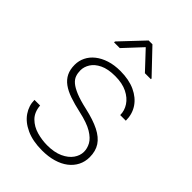

<svg xmlns="http://www.w3.org/2000/svg" viewBox="-220 -837 942 942"><g transform="rotate(45 250.5 -366.5)"><path d="M403.3 -131.3Q403.3 -154.8 390.9 -177.7Q378.4 -200.7 345.5 -220.7Q312.5 -240.7 250 -254.4Q205.6 -264.2 171.6 -275.9Q137.7 -287.6 114.7 -304.4Q91.8 -321.3 80.3 -344.7Q68.8 -368.2 68.8 -400.9Q68.8 -429.2 81.1 -454.1Q93.3 -479 116.9 -497.8Q140.6 -516.6 173.8 -527.3Q207 -538.1 249 -538.1Q309.1 -538.1 351.8 -518.3Q394.5 -498.5 417.5 -464.1Q440.4 -429.7 440.4 -384.3H401.4Q401.4 -415 383.8 -441.9Q366.2 -468.8 332.3 -485.6Q298.3 -502.4 249 -502.4Q199.2 -502.4 168 -487.3Q136.7 -472.2 122.3 -449Q107.9 -425.8 107.9 -401.9Q107.9 -382.8 113.5 -366.5Q119.1 -350.1 135.3 -336.4Q151.4 -322.8 181.6 -310.3Q211.9 -297.9 260.3 -287.1Q323.7 -272.9 363.8 -252.7Q403.8 -232.4 422.9 -203.4Q441.9 -174.3 441.9 -132.3Q441.9 -101.1 428.7 -75Q415.5 -48.8 390.9 -29.8Q366.2 -10.7 331.1 -0.5Q295.9 9.8 252.9 9.8Q188 9.8 142.8 -11Q97.7 -31.7 74.5 -65.9Q51.3 -100.1 51.3 -139.6H90.3Q93.8 -96.2 118.9 -71.3Q144 -46.4 180.4 -36.1Q216.8 -25.9 252.9 -25.9Q302.2 -25.9 335.7 -41.3Q369.1 -56.6 386.2 -80.8Q403.3 -105 403.3 -131.3ZM267.6 -741.7 383.3 -620.1V-615.2H341.8L254.4 -708.5L167.5 -615.2H127.9V-621.6L241.2 -741.7Z"/></g></svg>

Font: Roboto ExtraLight
Style: Regular
Weight: 250
Designer: Christian Robertson
Foundry: Google
Version: Version 3.009; 2024